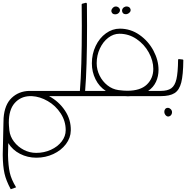

<svg xmlns="http://www.w3.org/2000/svg" viewBox="-20 -698 1351 1394"><path d="M514 0H336Q407 38 451.5 104.5Q496 171 494 250Q493 303 458.5 348.5Q424 394 367 420.5Q310 447 244 447Q180 447 125.5 419Q71 391 40 341L38 427Q40 506 51 555.5Q62 605 97 662L58 676Q24 613 12.5 561Q1 509 0 432V431V420L5 197Q5 174 6 163V160Q13 62 64.5 13Q116 -36 192 -38H514ZM212 0H194Q128 3 86 51Q44 99 44 193Q44 209 48 249Q53 293 81.5 330.5Q110 368 152.5 390Q195 412 243 412Q300 412 349.5 389.5Q399 367 428 329Q457 291 457 247Q457 181 420.5 125Q384 69 327 36Q270 3 212 0Z M636 -38V0H513V-38H560Q574 -204 574 -510Q574 -613 573 -666Q573 -669 577 -671L604 -678H605Q607 -678 609 -675.5Q611 -673 611 -669Q612 -616 612 -511Q612 -203 598 -38Z M1146 0H929Q923 1 909 1Q895 1 888 0H636V-38H748Q700 -69 673.5 -122.5Q647 -176 647 -238Q647 -306 674.5 -364Q702 -422 749 -456Q796 -490 850 -490Q928 -490 992.5 -445Q1057 -400 1094 -330.5Q1131 -261 1131 -191Q1131 -144 1112.5 -104Q1094 -64 1056 -38H1146ZM840 -44Q878 -39 904 -39Q999 -39 1046 -84Q1093 -129 1093 -198Q1093 -257 1060.5 -316.5Q1028 -376 971.5 -414.5Q915 -453 847 -453Q804 -453 766 -424Q728 -395 705 -345.5Q682 -296 682 -239Q682 -192 703 -149.5Q724 -107 760 -78.5Q796 -50 840 -44ZM899 -651Q892 -651 888 -649Q878 -646 872 -638Q866 -630 866 -620Q866 -617 868 -611Q874 -595 893 -595Q901 -595 905 -597Q917 -601 924 -611Q931 -621 927 -633Q924 -642 916.5 -646.5Q909 -651 899 -651ZM821 -651Q816 -651 810 -649Q799 -644 792.5 -632.5Q786 -621 790 -611Q796 -594 816 -594Q833 -594 843.5 -605.5Q854 -617 850 -632Q846 -641 838 -646Q830 -651 821 -651Z M1279 -269 1306 -266Q1308 -266 1309.5 -264.5Q1311 -263 1311 -261Q1310 -154 1296 -99Q1282 -44 1247.5 -22Q1213 0 1146 0V-38Q1197 -38 1223.5 -57Q1250 -76 1261 -123.5Q1272 -171 1273 -264Q1273 -269 1279 -269ZM1229 117Q1229 104 1219.5 94.5Q1210 85 1199 85Q1187 85 1180 93Q1173 101 1173 113Q1173 128 1183.5 139.5Q1194 151 1208 147Q1218 144 1223.5 135.5Q1229 127 1229 117Z"/></svg>

Font: Vibes
Style: Regular
Weight: 400
Designer: AbdElmomen Kadhim
Version: Version 1.100